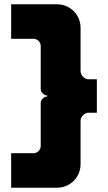

<svg xmlns="http://www.w3.org/2000/svg" viewBox="-20 -735 506 896"><path d="M32 -715H246Q269 -715 289 -706.5Q309 -698 324 -683Q339 -668 347.5 -648Q356 -628 356 -605V-420V-405V-404Q356 -390 365.5 -379Q375 -368 389 -365H432V-209H389Q375 -206 365.5 -195Q356 -184 356 -170V-169V-154V31Q356 54 347.5 74Q339 94 324 109Q309 124 289 132.5Q269 141 246 141H32V-20H136Q150 -20 160 -30Q170 -40 170 -54V-252V-253Q170 -267 180.5 -276Q191 -285 207 -287Q191 -289 180.5 -298Q170 -307 170 -321V-322V-520Q170 -534 160 -544Q150 -554 136 -554H32Z"/></svg>

Font: Afrihost Sans Black
Style: Regular
Weight: 900
Foundry: https://www.afrihost.com
Version: Version 1.000